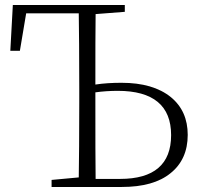

<svg xmlns="http://www.w3.org/2000/svg" viewBox="-20 -743 800 763"><path d="M464 0C548 0 613 -18 658 -55C703 -91 726 -142 726 -207C726 -270 704 -320 659 -357C612 -395 547 -414 463 -414C426 -414 392 -412 359 -407C359 -532 359 -626 360 -687L476 -696V-723H31L21 -541H59L84 -690H293C294 -624 295 -524 295 -390V-333C295 -201 294 -103 293 -38L185 -28V0ZM360 -32C359 -99 359 -199 359 -333V-376C388 -380 418 -382 448 -382C589 -382 660 -323 660 -206C660 -90 592 -32 457 -32Z"/></svg>

Font: AllPunType ExtraLight
Style: Regular
Weight: 280
Version: 1.0